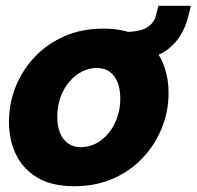

<svg xmlns="http://www.w3.org/2000/svg" viewBox="-20 -634 680 664"><path d="M237 10Q158 10 108 -20.5Q58 -51 34.5 -101.5Q11 -152 11 -213Q11 -277 34.5 -335Q58 -393 101 -438Q144 -483 203.5 -509Q263 -535 337 -535Q417 -535 466.5 -505Q516 -475 539.5 -424.5Q563 -374 563 -312Q563 -249 539.5 -191Q516 -133 473 -87.5Q430 -42 370.5 -16Q311 10 237 10ZM260 -125Q287 -125 311.5 -137.5Q336 -150 355 -173Q374 -196 385 -227Q396 -258 396 -293Q396 -326 386.5 -349.5Q377 -373 359 -386Q341 -399 314 -399Q288 -399 263.5 -386.5Q239 -374 219.5 -351Q200 -328 189 -297Q178 -266 178 -230Q178 -199 187.5 -175Q197 -151 215.5 -138Q234 -125 260 -125ZM376 -414 400 -523Q435 -523 459 -528Q483 -533 498 -546Q514 -560 518.5 -577.5Q523 -595 528 -614H640Q635 -590 627.5 -564.5Q620 -539 605.5 -514Q591 -489 565 -467Q546 -451 515 -439Q484 -427 448.5 -420.5Q413 -414 376 -414Z"/></svg>

Font: Raleway Thin ExtraBold
Style: Italic
Weight: 800
Italic angle: -12°
Version: Version 4.026